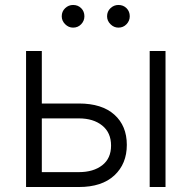

<svg xmlns="http://www.w3.org/2000/svg" viewBox="-20 -750 768 770"><path d="M147.7 -334.9H296.5Q388.8 -334.9 438.7 -290.1Q488.6 -245.4 488.6 -169Q488.6 -93 438.6 -46.5Q388.5 0 296.5 0H84.5V-545.5H147.7ZM147.7 -275.2V-59.7H296.5Q354.4 -59.7 389.9 -87.2Q425.4 -114.7 425.4 -166.2Q425.4 -218 389.9 -246.6Q354.4 -275.2 296.5 -275.2ZM580.3 0V-545.5H643.8V0ZM273.1 -639.2Q255 -639.2 241.3 -652.9Q227.6 -666.5 227.6 -684.7Q227.6 -704.2 241.3 -717.2Q255 -730.1 273.1 -730.1Q292.6 -730.1 305.6 -717.2Q318.5 -704.2 318.5 -684.7Q318.5 -666.5 305.6 -652.9Q292.6 -639.2 273.1 -639.2ZM454.9 -639.2Q436.8 -639.2 423.1 -652.9Q409.4 -666.5 409.4 -684.7Q409.4 -704.2 423.1 -717.2Q436.8 -730.1 454.9 -730.1Q474.4 -730.1 487.4 -717.2Q500.4 -704.2 500.4 -684.7Q500.4 -666.5 487.4 -652.9Q474.4 -639.2 454.9 -639.2Z"/></svg>

Font: Inter Zeller Light
Style: Regular
Weight: 300
Designer: Rasmus Andersson; Joe Bland
Foundry: zeller
Version: Version 3.015;git-dec3a8cb1